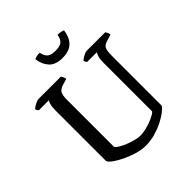

<svg xmlns="http://www.w3.org/2000/svg" viewBox="-238 -1075 1240 1240"><g transform="rotate(-45 382.0 -455.0)"><path d="M382 0Q346 0 304 -12.5Q262 -25 223.5 -43.5Q185 -62 159 -81Q133 -100 131 -113V-572Q131 -609 137 -628Q143 -647 148 -651H56Q53 -655 49 -659.5Q45 -664 44 -673Q50 -679 62 -686.5Q74 -694 86.5 -699Q99 -704 105 -704H310Q314 -699 318.5 -690Q323 -681 324 -669L281 -656Q250 -646 241 -627.5Q232 -609 232 -569V-140Q242 -127 263 -115Q284 -103 310.5 -93Q337 -83 361.5 -77Q386 -71 402 -71Q431 -71 465.5 -80Q500 -89 528.5 -102.5Q557 -116 568 -128V-572Q568 -609 575 -628Q582 -647 586 -651H497Q494 -655 490.5 -660Q487 -665 486 -673Q491 -679 503 -686.5Q515 -694 527.5 -699Q540 -704 546 -704H715Q719 -699 723.5 -690Q728 -681 728 -669L685 -656Q656 -648 647 -630Q638 -612 638 -562V-110Q628 -95 603.5 -76.5Q579 -58 544 -40.5Q509 -23 467.5 -11.5Q426 0 382 0ZM404 -781Q340 -781 309.5 -815Q279 -849 273 -901Q280 -904 293 -907Q306 -910 322 -910Q330 -873 348.5 -859.5Q367 -846 404 -846Q441 -846 460 -859Q479 -872 486 -910Q504 -910 517 -907Q530 -904 536 -901Q529 -845 497.5 -813Q466 -781 404 -781Z"/></g></svg>

Font: Texturina
Style: Regular
Weight: 400
Designer: Guillermo Torres Carreño
Foundry: Omnibus-Type
Version: Version 1.002; ttfautohint (v1.8.3)